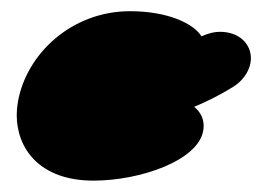

<svg xmlns="http://www.w3.org/2000/svg" viewBox="-20 -319 466 341"><path d="M146 1.8C229 1.8 331.6 -33.8 340.9 -86.7C341.4 -89.5 341.7 -92.5 341.7 -95.4C341.7 -107.5 336.9 -119.5 324.9 -129.3C346.5 -138.3 369.1 -149.3 393.2 -164.2C408.7 -173.4 421.8 -189.5 424.9 -207.5C425.4 -210.2 425.6 -213 425.6 -215.7C425.6 -240.7 405.2 -262.5 370.5 -262.5C361.2 -262.5 352.1 -260.6 337.8 -254.5C324.6 -276.1 280.2 -299.1 210.9 -299.1C107.4 -299.1 26.8 -223.5 11.8 -138.1C10.4 -130.4 9.7 -122.6 9.7 -114.8C9.7 -55.8 49.7 1.8 146 1.8Z"/></svg>

Font: TudorRose
Style: BoldOblique
Weight: 500
Version: Version 001.000